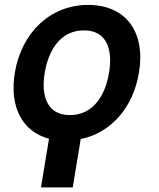

<svg xmlns="http://www.w3.org/2000/svg" viewBox="-20 -573 659 796"><path d="M269.9 -95.9C176.5 -95.9 149.1 -172.6 165.5 -271.7C181.8 -370 234.4 -447.1 327.8 -447.1C421.5 -447.1 448.2 -370.7 432.2 -271.7C415.5 -172.6 363.6 -95.9 269.9 -95.9ZM41.5 -271.7C18.1 -131 72.1 -27 183.2 2.1L149.9 203.8H281.6L314.6 3.6C440 -22 532.3 -127.1 556.1 -271.7C584.2 -438.6 503.2 -552.6 345.9 -552.6C188.6 -552.6 69.6 -438.6 41.5 -271.7Z"/></svg>

Font: Margiela Sans Semi Bold
Style: Italic
Weight: 600
Italic angle: -9.39999°
Designer: Stefan Endress, Andreas Faust
Version: Version 1.100;FEAKit 1.0